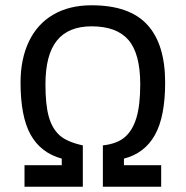

<svg xmlns="http://www.w3.org/2000/svg" viewBox="-20 -710 706 730"><path d="M328.1 -689.9Q472.2 -689.9 540 -616Q607.9 -542 607.9 -396Q607.9 -266.1 568.8 -196.5Q529.8 -127 451.2 -106.9V-82H592.8V0H371.1V-157.2Q424.3 -163.1 454.1 -188.2Q483.9 -213.4 498.5 -261.5Q513.2 -309.6 513.2 -389.2Q513.2 -505.9 468.5 -557.9Q423.8 -609.9 328.1 -609.9Q240.2 -609.9 196.5 -555.9Q152.8 -502 152.8 -389.2Q152.8 -311.5 165.5 -266.4Q178.2 -221.2 206.3 -195.8Q234.4 -170.4 294.9 -157.2V0H73.2V-82H214.8V-106.9Q134.8 -128.9 96.4 -198Q58.1 -267.1 58.1 -396Q58.1 -485.4 89.8 -552Q121.6 -618.7 182.4 -654.3Q243.2 -689.9 328.1 -689.9Z"/></svg>

Font: ClearSansRegular
Style: Regular
Weight: 400
Foundry: Intel Corporation
Version: Version 1.00